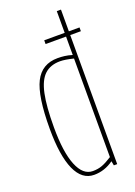

<svg xmlns="http://www.w3.org/2000/svg" viewBox="-144 -797 606 864"><g transform="rotate(-20 158.5 -365.0)"><path d="M249 0 245 -21Q202 10 152 10Q94 10 64 -57Q34 -124 34 -253Q34 -409 67 -474.5Q100 -540 176 -540Q192 -540 208.5 -538Q225 -536 245 -530V-618H147V-636H245V-740H265V-636H316V-618H265V0ZM245 -41V-513Q205 -523 181 -523Q135 -523 107 -497Q79 -471 66.5 -412Q54 -353 54 -253Q54 -134 79.5 -71Q105 -8 152 -8Q177 -8 197 -15.5Q217 -23 245 -41Z"/></g></svg>

Font: Georama Condensed Thin
Style: Regular
Weight: 100
Width: 3
Designer: Jean-Baptiste Levee
Foundry: Production Type
Version: Version 1.000